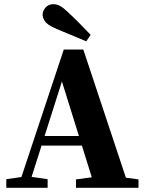

<svg xmlns="http://www.w3.org/2000/svg" viewBox="-20 -895 693 915"><path d="M10 0V-41L100 -54H118L207 -41V0ZM65 0 284 -659H377L596 0H433L266 -536H285L280 -522L114 0ZM162 -201V-247H448V-201ZM342 0V-40L454 -55H530L640 -40V0ZM412 -729 391 -698Q350 -716 312.5 -731Q275 -746 239 -762Q204 -778 193.5 -794.5Q183 -811 183 -825Q183 -843 197 -859Q211 -875 234 -875Q251 -875 266.5 -866.5Q282 -858 305 -836Q336 -807 362 -780.5Q388 -754 412 -729Z"/></svg>

Font: Source Serif 4 36pt
Style: Bold
Weight: 700
Designer: Frank Grießhammer
Foundry: Adobe Systems Incorporated
Version: Version 4.004;hotconv 1.0.116;makeotfexe 2.5.65601